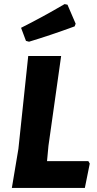

<svg xmlns="http://www.w3.org/2000/svg" viewBox="-20 -919 475 939"><path d="M296 -899 310 -896 350 -803 345 -790Q225 -746 122 -715L107 -719L83 -783Q185 -834 296 -899ZM412 -131 419 -119 395 0H38L70 -191L118 -645H279L217 -206L210 -131Z"/></svg>

Font: Alegreya Sans ExtraBold
Style: Italic
Weight: 800
Italic angle: -7°
Designer: Juan Pablo del Peral
Foundry: Huerta Tipografica
Version: Version 2.007